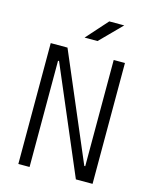

<svg xmlns="http://www.w3.org/2000/svg" viewBox="-130 -979 846 1064"><g transform="rotate(15 293.0 -447.0)"><path d="M410.2 0 150.4 -609.4H144.5V0H80.1V-693.4H176.3L436 -84H441.4V-693.4H505.9V0ZM253.4 -771.5 362.3 -893.6H448.2L327.6 -771.5Z"/></g></svg>

Font: CaskaydiaMono NF Light
Style: Regular
Weight: 300
Designer: Aaron Bell
Foundry: Saja Typeworks
Version: Version 2111.001; ttfautohint (v1.8.4);Nerd Fonts 3.1.1